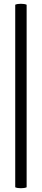

<svg xmlns="http://www.w3.org/2000/svg" viewBox="-20 -745 220 1010"><path d="M120.1 240.2Q108.9 245.1 89.8 245.1Q71.3 245.1 60.1 240.2V-720.2Q71.3 -725.1 89.8 -725.1Q108.9 -725.1 120.1 -720.2Z"/></svg>

Font: Common Serif
Style: Bold
Weight: 700
Designer: Philipp H. Poll, Khaled Hosny
Foundry: Stefan Peev, Context Ltd.
Version: Version 1.026